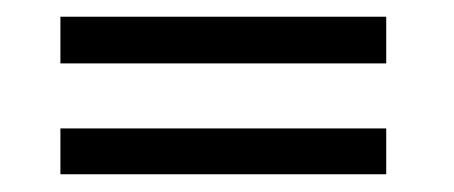

<svg xmlns="http://www.w3.org/2000/svg" viewBox="-20 -462 532 225"><path d="M50.8 -257.8V-311.5H432.6V-257.8ZM50.8 -387.7V-442.4H432.6V-387.7Z"/></svg>

Font: TriodPostnaja
Style: Medium
Weight: 500
Version: 20110805